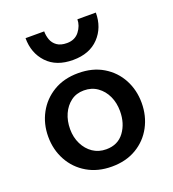

<svg xmlns="http://www.w3.org/2000/svg" viewBox="-133 -818 835 929"><g transform="rotate(-20 284.5 -353.5)"><path d="M285 10Q213 10 158.5 -22Q104 -54 74 -109Q44 -164 44 -231Q44 -297 73.5 -351.5Q103 -406 157 -438.5Q211 -471 285 -471Q359 -471 413 -438.5Q467 -406 496 -351.5Q525 -297 525 -231Q525 -164 495.5 -109Q466 -54 412 -22Q358 10 285 10ZM288 -78Q348 -78 380.5 -122Q413 -166 413 -229Q413 -272 397 -306.5Q381 -341 351.5 -362Q322 -383 282 -383Q243 -383 215 -362Q187 -341 171.5 -306.5Q156 -272 156 -229Q156 -187 173 -152.5Q190 -118 219.5 -98Q249 -78 288 -78ZM285 -539Q199 -539 151.5 -589.5Q104 -640 104 -717H200Q200 -695 207.5 -674Q215 -653 234 -639.5Q253 -626 285 -626Q326 -626 348.5 -655Q371 -684 371 -717H466Q466 -640 418 -589.5Q370 -539 285 -539Z"/></g></svg>

Font: Alata
Style: Regular
Weight: 400
Designer: Spyros Zevelakis, Eben Sorkin
Foundry: Spyros Zevelakis
Version: Version 1.005; ttfautohint (v1.8.4.7-5d5b)